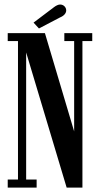

<svg xmlns="http://www.w3.org/2000/svg" viewBox="-20 -850 453 870"><path d="M15 0V-36.5H61.5V-664H15V-700H183.5L321.5 -236H316V-664H271.5V-700H398V-664H353.5V0H282L92 -634H98.5V-36.5H146V0ZM156.5 -721 132 -747.5 224 -817Q231 -822.5 238.5 -826Q246 -829.5 252.5 -829.5Q261 -829.5 267.2 -825.5Q273.5 -821.5 277 -815Q280 -809.5 280 -803Q280 -793.5 272.8 -785Q265.5 -776.5 252 -771Z"/></svg>

Font: Imbue Thin 10pt SemiBold
Style: Regular
Weight: 600
Version: Version 1.102